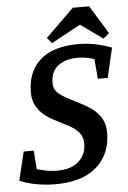

<svg xmlns="http://www.w3.org/2000/svg" viewBox="-63 -839 594 890"><g transform="rotate(-5 234.0 -394.0)"><path d="M157 10Q118 10 73.5 2.5Q29 -5 -7 -21L25 -154H72L78 -67Q92 -63 117 -57.5Q142 -52 174 -52Q237 -52 272.5 -83.5Q308 -115 308 -167Q308 -197 291 -217.5Q274 -238 242 -255L174 -290Q156 -299 134.5 -316Q113 -333 97.5 -359.5Q82 -386 82 -424Q82 -519 142 -573.5Q202 -628 321 -628Q361 -628 400 -620Q439 -612 475 -598L443 -460H397L389 -552Q376 -557 355 -561Q334 -565 311 -565Q254 -565 220 -538Q186 -511 186 -459Q186 -430 203.5 -413.5Q221 -397 254 -380L323 -344Q368 -321 393 -288Q418 -255 418 -208Q418 -144 389.5 -95Q361 -46 303.5 -18Q246 10 157 10ZM200 -643 178 -669 310 -798H386L467 -666L439 -643L336 -717Z"/></g></svg>

Font: Manuale SemiBold
Style: Italic
Weight: 600
Italic angle: -11°
Designer: Eduardo Tunni / Pablo Cosgaya
Foundry: Eduardo Tunni / Pablo Cosgaya
Version: Version 1.002